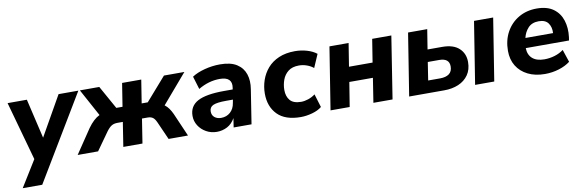

<svg xmlns="http://www.w3.org/2000/svg" viewBox="-48 -906 4553 1491"><g transform="rotate(-10 2228.0 -160.5)"><path d="M36 180 164 -27 35 -491H187L260 -179L437 -491H593L190 180Z M501 0 629 -190Q674 -253 722 -276L605 -491H758L860 -308H909L938 -491H1089L1060 -308H1108L1268 -491H1429L1233 -262Q1252 -248 1266 -228Q1280 -208 1291 -184L1371 0H1218L1155 -142Q1142 -171 1126.5 -181.5Q1111 -192 1086 -192H1042L1012 0H861L891 -192H849Q822 -192 803.5 -181.5Q785 -171 763 -142L662 0Z M1598 11Q1552 11 1514 -10.5Q1476 -32 1454 -67Q1432 -102 1432 -143Q1432 -221 1498.5 -256.5Q1565 -292 1707 -292H1775L1777 -305Q1784 -346 1762.5 -368Q1741 -390 1690 -390Q1602 -390 1520 -341L1489 -443Q1528 -469 1588.5 -485Q1649 -501 1711 -501Q1795 -501 1843 -470Q1891 -439 1908 -386.5Q1925 -334 1914 -269L1872 0H1731L1742 -72Q1718 -29 1680 -9Q1642 11 1598 11ZM1649 -90Q1692 -90 1721.5 -116.5Q1751 -143 1758 -188L1763 -214H1710Q1637 -214 1607 -200.5Q1577 -187 1577 -153Q1577 -123 1597.5 -106.5Q1618 -90 1649 -90Z M2260 11Q2137 11 2076 -51.5Q2015 -114 2015 -216Q2015 -271 2032.5 -322Q2050 -373 2085 -413.5Q2120 -454 2174.5 -477.5Q2229 -501 2302 -501Q2351 -501 2396.5 -487.5Q2442 -474 2472 -450L2427 -346Q2406 -364 2375.5 -375Q2345 -386 2313 -386Q2260 -386 2228.5 -361Q2197 -336 2183 -297.5Q2169 -259 2169 -218Q2169 -167 2195.5 -136Q2222 -105 2283 -105Q2309 -105 2339 -115Q2369 -125 2394 -144L2426 -39Q2397 -15 2350 -2Q2303 11 2260 11Z M2495 0 2573 -491H2724L2695 -309H2881L2910 -491H3061L2984 0H2833L2863 -192H2677L2646 0Z M3115 0 3193 -491H3344L3319 -335H3435Q3522 -335 3567 -293.5Q3612 -252 3612 -185Q3612 -125 3583 -83.5Q3554 -42 3504.5 -21Q3455 0 3392 0ZM3635 0 3713 -491H3864L3786 0ZM3282 -97H3376Q3422 -97 3447.5 -116Q3473 -135 3473 -175Q3473 -239 3394 -239H3304Z M4185 11Q4108 11 4051 -17.5Q3994 -46 3963 -96.5Q3932 -147 3932 -215Q3932 -299 3967.5 -363.5Q4003 -428 4065.5 -464.5Q4128 -501 4208 -501Q4290 -501 4339 -465.5Q4388 -430 4407 -370.5Q4426 -311 4417 -239L4413 -213H4072Q4073 -160 4106 -131Q4139 -102 4200 -102Q4242 -102 4281.5 -114Q4321 -126 4352 -149L4385 -50Q4349 -22 4296 -5.5Q4243 11 4185 11ZM4207 -401Q4153 -401 4123 -368.5Q4093 -336 4083 -291H4301Q4304 -338 4281.5 -369.5Q4259 -401 4207 -401Z"/></g></svg>

Font: Nunito Sans ExtraBold
Style: Italic
Weight: 800
Italic angle: -9°
Designer: Vernon Adams
Foundry: Vernon Adams
Version: Version 3.006; ttfautohint (v1.8.3)